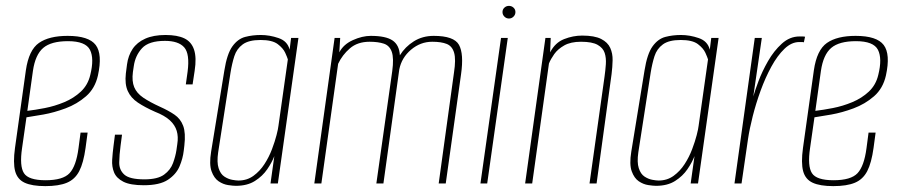

<svg xmlns="http://www.w3.org/2000/svg" viewBox="-20 -624 3056 653"><path d="M134 9Q89 9 64 -2.5Q39 -14 31.5 -42Q24 -70 31 -121L68 -385Q78 -454 112.5 -478Q147 -502 210 -502Q282 -502 305.5 -471Q329 -440 313 -367Q303 -323 272.5 -296.5Q242 -270 203 -255.5Q164 -241 127.5 -234.5Q91 -228 70 -225L55 -120Q46 -59 61.5 -35Q77 -11 135 -11Q194 -11 216.5 -35Q239 -59 247 -120L254 -173H278L271 -121Q264 -70 249.5 -42Q235 -14 207.5 -2.5Q180 9 134 9ZM73 -247Q99 -250 132.5 -256.5Q166 -263 198.5 -276.5Q231 -290 255 -312.5Q279 -335 287 -369Q301 -425 286 -454.5Q271 -484 211 -484Q154 -484 127 -461Q100 -438 92 -383Z M469 6Q423 6 399.5 -6Q376 -18 368 -37.5Q360 -57 361.5 -80.5Q363 -104 366 -127L371 -166H395L390 -128Q386 -98 385.5 -72Q385 -46 403 -30Q421 -14 471 -14Q516 -14 538 -30Q560 -46 568.5 -69.5Q577 -93 580 -113L583 -134Q587 -159 581 -179Q575 -199 557.5 -215Q540 -231 507 -244Q473 -259 449 -275Q425 -291 414.5 -314.5Q404 -338 408 -374L412 -405Q416 -435 431 -457.5Q446 -480 474 -492.5Q502 -505 543 -505Q583 -505 607 -493.5Q631 -482 640 -455Q649 -428 642 -383L635 -337H612L618 -380Q626 -441 606.5 -463Q587 -485 541 -485Q486 -485 463 -460Q440 -435 435 -399L432 -379Q428 -348 436.5 -327.5Q445 -307 467 -292Q489 -277 524 -261Q553 -248 573.5 -234Q594 -220 603 -196Q612 -172 607 -129L605 -112Q602 -85 590.5 -58Q579 -31 551 -12.5Q523 6 469 6Z M782 8Q773 8 756 5.5Q739 3 723.5 -7.5Q708 -18 699.5 -41.5Q691 -65 698 -108L743 -384Q752 -441 770.5 -466.5Q789 -492 814 -498.5Q839 -505 867 -505Q897 -505 927.5 -494.5Q958 -484 965 -455L970 -495H995L925 0H900L913 -93Q905 -72 889 -48.5Q873 -25 847 -8.5Q821 8 782 8ZM791 -10Q820 -10 842 -26Q864 -42 879.5 -66Q895 -90 905 -116.5Q915 -143 920.5 -164.5Q926 -186 927 -196L959 -422Q957 -429 950 -444.5Q943 -460 924.5 -474Q906 -488 866 -488Q826 -488 805.5 -473Q785 -458 777 -433Q769 -408 764 -377L722 -106Q717 -72 723.5 -52Q730 -32 743 -23.5Q756 -15 769.5 -12.5Q783 -10 791 -10Z M1049 0 1118 -495H1137L1134 -446Q1148 -473 1180 -487.5Q1212 -502 1241 -502Q1292 -502 1315 -486.5Q1338 -471 1340 -436Q1358 -465 1387.5 -483.5Q1417 -502 1455 -502Q1524 -502 1541 -471.5Q1558 -441 1548 -371L1496 0H1472L1524 -377Q1531 -422 1524.5 -444.5Q1518 -467 1499.5 -474.5Q1481 -482 1450 -482Q1410 -482 1378 -455Q1346 -428 1338 -388L1284 0H1260L1314 -382Q1320 -426 1312.5 -447.5Q1305 -469 1285.5 -475.5Q1266 -482 1237 -482Q1196 -482 1170 -459.5Q1144 -437 1130 -407L1073 0Z M1614 0 1684 -495H1707L1637 0ZM1711 -561Q1702 -561 1695.5 -567.5Q1689 -574 1689 -583Q1689 -592 1695.5 -598Q1702 -604 1711 -604Q1720 -604 1726.5 -598Q1733 -592 1733 -583Q1733 -574 1726.5 -567.5Q1720 -561 1711 -561Z M1766 0 1835 -495H1853L1851 -446Q1868 -479 1898.5 -491Q1929 -503 1960 -503Q2002 -503 2024.5 -491.5Q2047 -480 2055.5 -461Q2064 -442 2063.5 -419Q2063 -396 2060 -372L2009 0H1985L2036 -363Q2039 -384 2040.5 -405.5Q2042 -427 2036.5 -444Q2031 -461 2012.5 -471.5Q1994 -482 1956 -482Q1921 -482 1899 -469.5Q1877 -457 1865 -440Q1853 -423 1847 -408L1790 0Z M2211 8Q2202 8 2185 5.5Q2168 3 2152.5 -7.5Q2137 -18 2128.5 -41.5Q2120 -65 2127 -108L2172 -384Q2181 -441 2199.5 -466.5Q2218 -492 2243 -498.5Q2268 -505 2296 -505Q2326 -505 2356.5 -494.5Q2387 -484 2394 -455L2399 -495H2424L2354 0H2329L2342 -93Q2334 -72 2318 -48.5Q2302 -25 2276 -8.5Q2250 8 2211 8ZM2220 -10Q2249 -10 2271 -26Q2293 -42 2308.5 -66Q2324 -90 2334 -116.5Q2344 -143 2349.5 -164.5Q2355 -186 2356 -196L2388 -422Q2386 -429 2379 -444.5Q2372 -460 2353.5 -474Q2335 -488 2295 -488Q2255 -488 2234.5 -473Q2214 -458 2206 -433Q2198 -408 2193 -377L2151 -106Q2146 -72 2152.5 -52Q2159 -32 2172 -23.5Q2185 -15 2198.5 -12.5Q2212 -10 2220 -10Z M2478 0 2547 -495H2571L2542 -296Q2547 -314 2559.5 -347.5Q2572 -381 2592 -416Q2612 -451 2639 -475.5Q2666 -500 2699 -500Q2703 -500 2709 -500Q2715 -500 2718 -499L2714 -480Q2712 -481 2707.5 -481Q2703 -481 2698 -481Q2672 -481 2648 -458Q2624 -435 2603.5 -397.5Q2583 -360 2567 -316Q2551 -272 2540 -228.5Q2529 -185 2524 -151L2502 0Z M2814 9Q2769 9 2744 -2.5Q2719 -14 2711.5 -42Q2704 -70 2711 -121L2748 -385Q2758 -454 2792.5 -478Q2827 -502 2890 -502Q2962 -502 2985.5 -471Q3009 -440 2993 -367Q2983 -323 2952.5 -296.5Q2922 -270 2883 -255.5Q2844 -241 2807.5 -234.5Q2771 -228 2750 -225L2735 -120Q2726 -59 2741.5 -35Q2757 -11 2815 -11Q2874 -11 2896.5 -35Q2919 -59 2927 -120L2934 -173H2958L2951 -121Q2944 -70 2929.5 -42Q2915 -14 2887.5 -2.5Q2860 9 2814 9ZM2753 -247Q2779 -250 2812.5 -256.5Q2846 -263 2878.5 -276.5Q2911 -290 2935 -312.5Q2959 -335 2967 -369Q2981 -425 2966 -454.5Q2951 -484 2891 -484Q2834 -484 2807 -461Q2780 -438 2772 -383Z"/></svg>

Font: Alumni Sans Thin
Style: Italic
Weight: 100
Italic angle: -8°
Designer: Robert E. Leuschke
Foundry: Robert E. Leuschke
Version: Version 1.016